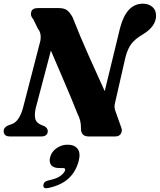

<svg xmlns="http://www.w3.org/2000/svg" viewBox="-24 -744 871 1047"><path d="M171.5 -157Q163 -122.5 168 -98.2Q173 -74 201.5 -62.5L216 -57Q224.5 -53 230.5 -45.8Q236.5 -38.5 236.5 -29Q236.5 -14.5 227 -7.2Q217.5 0 203 0H30.5Q11.5 0 3.8 -8Q-4 -16 -4 -28Q-4 -50 21.5 -60.5L41 -67.5Q83 -82.5 103.5 -163.5L192.5 -507.5Q199.5 -530 197.5 -551Q195.5 -572 183 -587L157.5 -639Q140 -658 146.2 -679Q152.5 -700 182.5 -700H296Q327 -700 342.8 -687.2Q358.5 -674.5 372 -649.5Q413.5 -543.5 459.2 -441.5Q505 -339.5 547 -247L631 -592.5Q665.5 -724 755.5 -724Q786 -724 806.8 -706.5Q827.5 -689 827 -657Q826 -598.5 752.5 -555Q713.5 -532 693.2 -506Q673 -480 660.5 -433.5L605.5 -192.5Q600 -173.5 600.5 -160.2Q601 -147 608.5 -129.5L635 -55Q645 -33.5 636.2 -16.8Q627.5 0 605 0H459.5Q416.5 0 417.5 -45Q418.5 -86.5 398.5 -124Q385.5 -158 362.8 -212.2Q340 -266.5 311.8 -332.5Q283.5 -398.5 253.5 -468ZM301 172.5Q266.5 172.5 254.5 155.5Q242.5 138.5 249.5 113Q257.5 82.5 284.8 63.8Q312 45 344.5 45Q382 45 399.2 67.8Q416.5 90.5 405 134.5Q390 191.5 350.5 228.5Q311 265.5 240.5 281Q211 287.5 212.5 266.5Q213.5 246 239.5 240Q285.5 230.5 306.2 214.8Q327 199 331 184Q334 172.5 319.5 172.5Z"/></svg>

Font: Fraunces 9pt
Style: Bold Italic
Weight: 700
Italic angle: -16°
Version: Version 1.000;[b76b70a41]